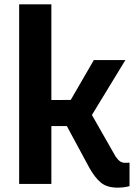

<svg xmlns="http://www.w3.org/2000/svg" viewBox="-20 -845 618 882"><path d="M216 0H68V-825H216ZM390 -75 287 -266H141V-385L305 -386L411 -569H556L381 -282V-354L511 -126Q522 -110 532 -103.5Q542 -97 555 -97Q560 -97 563.5 -97Q567 -97 575 -98V10Q561 14 547 15.5Q533 17 520 17Q471 17 443 -6.5Q415 -30 390 -75Z"/></svg>

Font: Yaldevi ExtraLight
Style: Bold
Weight: 700
Version: Version 1.100